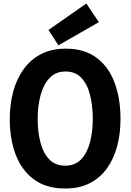

<svg xmlns="http://www.w3.org/2000/svg" viewBox="-20 -1064 749 1101"><path d="M354 17Q246 17 175.5 -34.5Q105 -86 70.5 -176Q36 -266 36 -381Q36 -466 56 -539.5Q76 -613 116 -668Q156 -723 216 -754Q276 -785 356 -785Q464 -785 533.5 -733Q603 -681 637 -590Q671 -499 671 -382Q671 -297 651.5 -224.5Q632 -152 593 -98Q554 -44 494.5 -13.5Q435 17 354 17ZM354 -114Q411 -114 445.5 -150.5Q480 -187 496 -248Q512 -309 512 -381Q512 -458 496.5 -519.5Q481 -581 446.5 -617.5Q412 -654 356 -654Q299 -654 264 -616.5Q229 -579 212.5 -517.5Q196 -456 196 -382Q196 -308 212 -247Q228 -186 262.5 -150Q297 -114 354 -114ZM315 -804 258 -892 475 -1044 547 -937Z"/></svg>

Font: Yaldevi ExtraLight
Style: Regular
Weight: 200
Designer: Sol Matas, Rajitha Manaperi, Kosala Senevirathne
Foundry: Mooniak
Version: Version 1.100